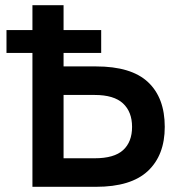

<svg xmlns="http://www.w3.org/2000/svg" viewBox="-20 -720 675 740"><path d="M5 -604H105V-700H225V-604H370V-516H225V-464H350Q486 -464 550.5 -403.5Q615 -343 615 -231Q615 -122 550 -61Q485 0 350 0H105V-516H5ZM345 -110Q420 -110 454.5 -141.5Q489 -173 489 -231Q489 -289 454 -321.5Q419 -354 345 -354H225V-110Z"/></svg>

Font: PT Root UI Bold
Style: Regular
Weight: 700
Designer: Vitaly Kuzmin
Foundry: ParaType Ltd.
Version: Version 2.000G